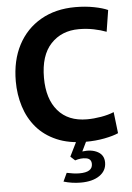

<svg xmlns="http://www.w3.org/2000/svg" viewBox="-63 -786 735 1069"><g transform="rotate(-5 304.5 -252.0)"><path d="M392 12Q298 12 230 -17.5Q162 -47 118.5 -98Q75 -149 54 -216Q33 -283 33 -357Q33 -473 78 -559Q123 -645 205.5 -692.5Q288 -740 399 -740Q455 -740 503.5 -730.5Q552 -721 580 -708L561 -588Q530 -600 490.5 -608Q451 -616 408 -616Q311 -616 251 -552Q191 -488 191 -363Q191 -245 248 -178.5Q305 -112 410 -112Q448 -112 489 -119Q530 -126 561 -139L575 -20Q546 -7 497 2.5Q448 12 392 12ZM345 236Q296 236 249 222L271 175Q289 179 307.5 181.5Q326 184 342 184Q415 184 415 138Q415 109 386 104Q357 99 324 110L299 87L342 0H399L368 64Q420 57 454.5 76Q489 95 489 136Q489 182 450 209Q411 236 345 236Z"/></g></svg>

Font: Murecho SemiBold
Style: Regular
Weight: 600
Designer: Neil Summerour
Foundry: Positype
Version: Version 1.010; ttfautohint (v1.8.3)